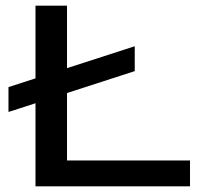

<svg xmlns="http://www.w3.org/2000/svg" viewBox="-20 -659 733 679"><path d="M456.5 -495.5V-407.5L10 -263V-351ZM217 0H105.5V-639H217ZM162.5 -91.5H652V0H162.5Z"/></svg>

Font: Anek Latin Expanded Medium
Style: Regular
Weight: 500
Width: 7
Designer: Yesha Goshar
Foundry: Ek Type
Version: Version 1.003